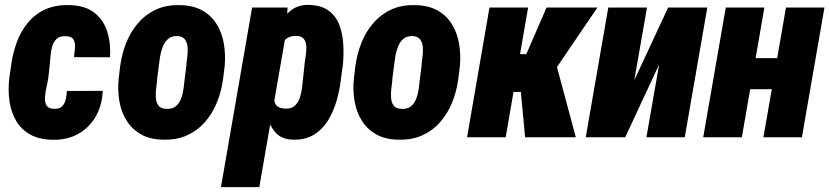

<svg xmlns="http://www.w3.org/2000/svg" viewBox="-20 -559 3378 782"><path d="M198.7 -115.7Q221.2 -114.7 232.2 -125.2Q243.2 -135.7 247.3 -152.6Q251.5 -169.4 252.4 -188.5L398.4 -189Q396 -129.9 369.9 -84.5Q343.8 -39.1 298.6 -13.7Q253.4 11.7 193.4 10.3Q138.7 9.3 102.3 -11.5Q65.9 -32.2 45.7 -66.9Q25.4 -101.6 18.8 -145.8Q12.2 -189.9 17.6 -239.3L24.9 -289.6Q31.2 -340.3 48.1 -386.2Q64.9 -432.1 93.8 -466.8Q122.6 -501.5 164.6 -520.8Q206.5 -540 263.7 -538.1Q326.7 -536.6 364 -507.6Q401.4 -478.5 416.5 -430.9Q431.6 -383.3 428.2 -325.7L281.2 -326.2Q283.7 -343.3 285.4 -362.8Q287.1 -382.3 280.3 -396.5Q273.4 -410.6 249.5 -411.6Q224.1 -413.1 210.9 -400.9Q197.8 -388.7 192.4 -369.4Q187 -350.1 185.5 -328.4Q184.1 -306.6 182.1 -289.1L176.3 -238.3Q174.3 -225.6 169.7 -205.3Q165 -185.1 163.3 -164.8Q161.6 -144.5 168.9 -130.6Q176.3 -116.7 198.7 -115.7Z M463.4 -239.3 469.2 -288.1Q476.1 -339.4 494.1 -384.8Q512.2 -430.2 542.7 -465.3Q573.2 -500.5 616 -520.3Q658.7 -540 715.3 -538.1Q768.6 -536.6 804.9 -515.9Q841.3 -495.1 862.8 -460Q884.3 -424.8 891.8 -380.6Q899.4 -336.4 895 -288.6L888.7 -238.8Q882.3 -188.5 864 -142.8Q845.7 -97.2 815.2 -62.3Q784.7 -27.3 741.9 -7.8Q699.2 11.7 643.1 9.8Q589.8 8.8 553.5 -12.2Q517.1 -33.2 495.4 -68.1Q473.6 -103 466.1 -147.2Q458.5 -191.4 463.4 -239.3ZM626.5 -288.6 620.1 -238.8Q619.6 -225.1 616.7 -205.1Q613.8 -185.1 614.5 -164.8Q615.2 -144.5 624 -130.9Q632.8 -117.2 654.8 -115.7Q680.7 -113.8 695.3 -125.7Q710 -137.7 717.3 -157Q724.6 -176.3 727.5 -198Q730.5 -219.7 732.4 -239.3L738.8 -289.1Q739.3 -302.2 742.2 -322.3Q745.1 -342.3 744.4 -362.3Q743.7 -382.3 734.6 -396.5Q725.6 -410.6 703.1 -412.1Q679.7 -413.1 665.3 -400.9Q650.9 -388.7 643.1 -368.9Q635.3 -349.1 631.8 -327.6Q628.4 -306.2 626.5 -288.6Z M1144 -418 1036.1 203.1H879.9L1006.8 -528.3H1151.4ZM1376 -290 1369.1 -241.2Q1364.7 -198.2 1352.3 -153.3Q1339.8 -108.4 1317.4 -70.8Q1294.9 -33.2 1259 -10.7Q1223.1 11.7 1170.9 9.8Q1126 7.8 1101.8 -19.5Q1077.6 -46.9 1067.4 -87.4Q1057.1 -127.9 1055.2 -170.2Q1053.2 -212.4 1054.2 -243.2L1059.1 -278.3Q1064.9 -313.5 1076.4 -358.4Q1087.9 -403.3 1108.4 -444.6Q1128.9 -485.8 1160.6 -513.2Q1192.4 -540.5 1238.8 -539.1Q1290 -537.6 1320.1 -514.4Q1350.1 -491.2 1363.3 -454.3Q1376.5 -417.5 1378.4 -374Q1380.4 -330.6 1376 -290ZM1214.4 -240.7 1219.7 -290Q1220.7 -304.2 1224.1 -324Q1227.5 -343.8 1227.8 -364Q1228 -384.3 1219.5 -397.9Q1210.9 -411.6 1189 -412.6Q1163.1 -413.6 1147.9 -402.6Q1132.8 -391.6 1124.8 -373.3Q1116.7 -355 1113.5 -333.7Q1110.4 -312.5 1108.9 -292.5L1101.6 -231Q1098.1 -209.5 1095.2 -183.3Q1092.3 -157.2 1100.8 -137.7Q1109.4 -118.2 1141.1 -116.7Q1166 -115.2 1179.9 -127.7Q1193.8 -140.1 1200.7 -159.7Q1207.5 -179.2 1210 -200.9Q1212.4 -222.7 1214.4 -240.7Z M1421.4 -239.3 1427.2 -288.1Q1434.1 -339.4 1452.1 -384.8Q1470.2 -430.2 1500.7 -465.3Q1531.2 -500.5 1574 -520.3Q1616.7 -540 1673.3 -538.1Q1726.6 -536.6 1762.9 -515.9Q1799.3 -495.1 1820.8 -460Q1842.3 -424.8 1849.9 -380.6Q1857.4 -336.4 1853 -288.6L1846.7 -238.8Q1840.3 -188.5 1822 -142.8Q1803.7 -97.2 1773.2 -62.3Q1742.7 -27.3 1700 -7.8Q1657.2 11.7 1601.1 9.8Q1547.9 8.8 1511.5 -12.2Q1475.1 -33.2 1453.4 -68.1Q1431.6 -103 1424.1 -147.2Q1416.5 -191.4 1421.4 -239.3ZM1584.5 -288.6 1578.1 -238.8Q1577.6 -225.1 1574.7 -205.1Q1571.8 -185.1 1572.5 -164.8Q1573.2 -144.5 1582 -130.9Q1590.8 -117.2 1612.8 -115.7Q1638.7 -113.8 1653.3 -125.7Q1668 -137.7 1675.3 -157Q1682.6 -176.3 1685.5 -198Q1688.5 -219.7 1690.4 -239.3L1696.8 -289.1Q1697.3 -302.2 1700.2 -322.3Q1703.1 -342.3 1702.4 -362.3Q1701.7 -382.3 1692.6 -396.5Q1683.6 -410.6 1661.1 -412.1Q1637.7 -413.1 1623.3 -400.9Q1608.9 -388.7 1601.1 -368.9Q1593.3 -349.1 1589.8 -327.6Q1586.4 -306.2 1584.5 -288.6Z M2130.9 -528.3 2039.6 0H1882.3L1973.6 -528.3ZM2413.1 -528.3 2179.7 -184.6H2051.8L2059.6 -338.4H2123.5L2206.1 -528.3ZM2118.7 0 2098.1 -219.7 2248.5 -286.1 2325.2 0Z M2563.5 -232.4 2701.2 -528.3H2860.8L2769 0H2612.8L2664.6 -296.4L2526.4 0H2365.7L2457.5 -528.3H2615.2Z M3203.1 -322.3 3180.2 -195.8H2977.5L2999.5 -322.3ZM3093.3 -528.3 3001.5 0H2844.2L2936 -528.3ZM3337.9 -528.3 3246.1 0H3089.4L3181.2 -528.3Z"/></svg>

Font: Roboto Condensed Black
Style: Italic
Weight: 900
Italic angle: -12°
Designer: Christian Robertson
Foundry: Google
Version: Version 3.008; 2023